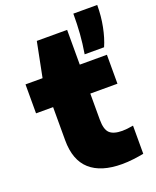

<svg xmlns="http://www.w3.org/2000/svg" viewBox="-150 -896 808 994"><g transform="rotate(-20 254.0 -399.0)"><path d="M348.5 10.5Q233.5 10.5 173.2 -43.2Q113 -97 113 -206.5V-389H19V-548.5H113L151 -740H318V-548.5H467.5V-389H318V-245Q318 -191 339.2 -171Q360.5 -151 408.5 -151Q433 -151 469 -157.5V-2.5Q444.5 2.5 411.8 6.5Q379 10.5 348.5 10.5ZM360 -590Q369.5 -647 373.2 -697.8Q377 -748.5 377 -808H508.5Q508.5 -746.5 497.2 -689.8Q486 -633 467 -590Z"/></g></svg>

Font: Encode Sans Exp XBd
Style: Regular
Weight: 800
Width: 7
Designer: Multiple Designers
Foundry: Impallari Type
Version: Version 3.002; ttfautohint (v1.8.3) -l 8 -r 50 -G 200 -x 14 